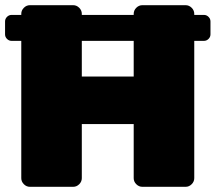

<svg xmlns="http://www.w3.org/2000/svg" viewBox="-32 -720 832 740"><path d="M483.3 -562.5H283.3V-425H483.3ZM-12.5 -587.5V-637.5Q-12.5 -647.5 -5 -655Q2.5 -662.5 12.5 -662.5H50V-666.7Q50 -680 60 -690Q70 -700 83.3 -700H250Q263.3 -700 273.3 -690Q283.3 -680 283.3 -666.7V-662.5H483.3V-666.7Q483.3 -680 493.3 -690Q503.3 -700 516.7 -700H683.3Q696.7 -700 706.7 -690Q716.7 -680 716.7 -666.7V-662.5H754.2Q764.2 -662.5 771.7 -655Q779.2 -647.5 779.2 -637.5V-587.5Q779.2 -577.5 771.7 -570Q764.2 -562.5 754.2 -562.5H716.7V-33.3Q716.7 -20 706.7 -10Q696.7 0 683.3 0H516.7Q503.3 0 493.3 -10Q483.3 -20 483.3 -33.3V-241.7H283.3V-33.3Q283.3 -20 273.3 -10Q263.3 0 250 0H83.3Q70 0 60 -10Q50 -20 50 -33.3V-562.5H12.5Q2.5 -562.5 -5 -570Q-12.5 -577.5 -12.5 -587.5Z"/></svg>

Font: BoonTook Mon
Style: Regular
Weight: 400
Designer: Sungsit Sawaiwan
Foundry: FontUni
Version: Version 3.0